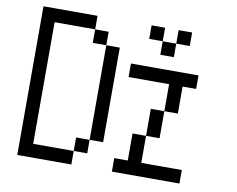

<svg xmlns="http://www.w3.org/2000/svg" viewBox="-93 -1042 1437 1166"><g transform="rotate(10 625.0 -458.5)"><path d="M750 -916.7H833.3V-833.3H750ZM750 -83.3V-250H833.3V-83.3H1083.3V0H666.7V-83.3ZM916.7 -916.7H1000V-833.3H916.7ZM166.7 -83.3H416.7V0H83.3V-916.7H416.7V-833.3H166.7ZM916.7 -416.7V-250H833.3V-416.7ZM916.7 -583.3H666.7V-666.7H1083.3V-583.3H1000V-416.7H916.7ZM916.7 -833.3V-750H833.3V-833.3ZM500 -166.7V-83.3H416.7V-166.7ZM500 -833.3V-750H416.7V-833.3ZM500 -750H583.3V-166.7H500Z"/></g></svg>

Font: Galmuri11 Regular
Style: Regular
Weight: 400
Designer: Minseo Lee (Quiple)
Version: Version 2.356;hotconv 1.1.0;makeotfexe 2.6.0 DEVELOPMENT